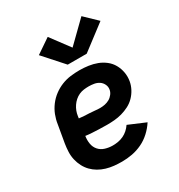

<svg xmlns="http://www.w3.org/2000/svg" viewBox="-186 -911 972 1043"><g transform="rotate(-30 300.0 -389.5)"><path d="M276 8Q251 8 226.5 5.5Q202 3 178.5 -4Q155 -11 134.5 -23Q114 -35 98 -51.5Q82 -68 71 -89Q60 -110 54.5 -134Q49 -158 50 -183Q51 -208 55 -233L74 -343Q78 -371 88.5 -398Q99 -425 117 -449Q135 -473 159 -491Q183 -509 210.5 -520Q238 -531 266.5 -534.5Q295 -538 322 -538Q350 -538 378 -534Q406 -530 431 -520.5Q456 -511 477 -494.5Q498 -478 511 -455Q524 -432 529 -404.5Q534 -377 529 -349Q525 -326 513.5 -304Q502 -282 484.5 -264Q467 -246 444.5 -234.5Q422 -223 398.5 -216.5Q375 -210 351.5 -208Q328 -206 305 -206Q293 -206 281.5 -206.5Q270 -207 258 -207H256Q235 -208 214 -209Q193 -210 172 -213Q168 -188 172 -164.5Q176 -141 191 -124Q206 -107 229 -100Q252 -93 276 -93Q293 -93 310 -96Q327 -99 343 -106.5Q359 -114 372.5 -126Q386 -138 396 -153L502 -108Q484 -80 458.5 -56.5Q433 -33 402.5 -18.5Q372 -4 340 2Q308 8 276 8ZM318 -304Q333 -304 348 -307Q363 -310 376.5 -317.5Q390 -325 400 -338Q410 -351 412 -365Q415 -382 407.5 -397.5Q400 -413 386.5 -422Q373 -431 356 -434Q339 -437 322 -437Q307 -437 291.5 -435Q276 -433 261.5 -426.5Q247 -420 234.5 -409Q222 -398 213 -384.5Q204 -371 198.5 -356.5Q193 -342 191 -327L189 -313Q204 -311 220.5 -310Q237 -309 253.5 -308.5Q270 -308 286 -306Q302 -304 318 -304ZM283 -596 173 -719 264 -781 352 -663 479 -787 556 -713 402 -596Z"/></g></svg>

Font: Iosevka Curly Extended
Style: Bold Italic
Weight: 700
Width: 7
Italic angle: -9°
Monospace: yes
Designer: Belleve Invis
Foundry: Belleve Invis
Version: Version 11.1.0; ttfautohint (v1.8.3)